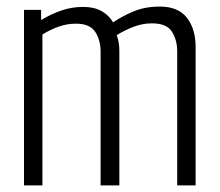

<svg xmlns="http://www.w3.org/2000/svg" viewBox="-20 -564 668 584"><path d="M53 0V-534H105V-503Q135 -521 166.5 -532Q198 -543 233 -543Q266 -543 288.5 -530.5Q311 -518 324 -496Q350 -514 385.5 -529Q421 -544 466 -544Q522 -544 548.5 -510Q575 -476 575 -421V0H519V-408Q519 -442 503 -467.5Q487 -493 442 -493Q413 -493 385 -482Q357 -471 335 -457Q343 -436 343 -410V0H286V-407Q286 -441 270 -466.5Q254 -492 211 -492Q184 -492 158.5 -483Q133 -474 109 -459V0Z"/></svg>

Font: Georama SemiCondensed Light
Style: Regular
Weight: 300
Width: 4
Designer: Jean-Baptiste Levee
Foundry: Production Type
Version: Version 1.000